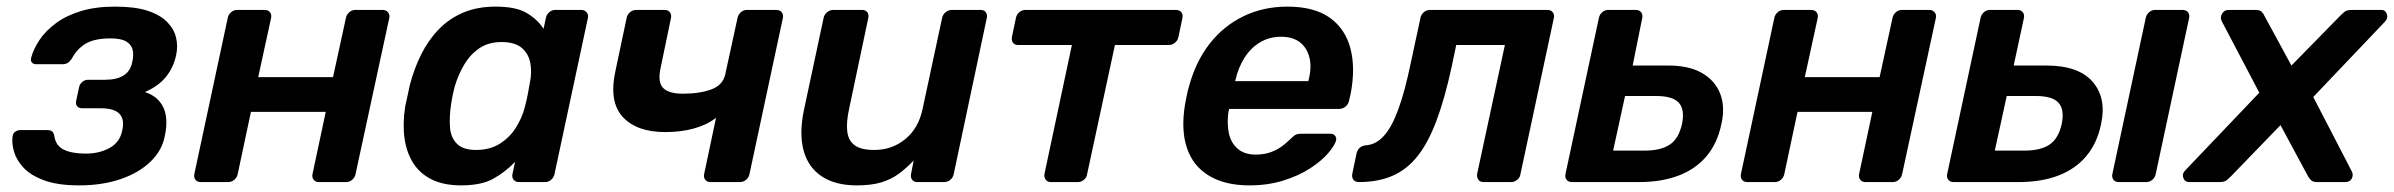

<svg xmlns="http://www.w3.org/2000/svg" viewBox="-20 -550 7232 580"><path d="M219 10Q155 10 114 -5Q73 -20 51.5 -43Q30 -66 22.5 -91.5Q15 -117 18 -138Q19 -147 26 -152Q33 -157 41 -157H122Q133 -157 137.5 -153Q142 -149 144 -140Q148 -110 172.5 -98Q197 -86 239 -86Q280 -86 311 -103Q342 -120 349 -155Q357 -188 341.5 -205.5Q326 -223 283 -223H228Q218 -223 213 -229Q208 -235 210 -245L219 -287Q221 -296 228.5 -302.5Q236 -309 246 -309H297Q333 -309 354 -322.5Q375 -336 380 -365Q384 -382 381 -398Q378 -414 362.5 -424Q347 -434 314 -434Q266 -434 239.5 -418.5Q213 -403 197 -373Q191 -364 184.5 -360Q178 -356 168 -356H89Q81 -356 76.5 -361Q72 -366 74 -375Q81 -402 99.5 -429.5Q118 -457 149 -480Q180 -503 224.5 -516.5Q269 -530 327 -530Q388 -530 426 -517.5Q464 -505 485 -483.5Q506 -462 512 -436Q518 -410 512 -383Q504 -346 481.5 -318Q459 -290 418 -272Q447 -262 462.5 -243Q478 -224 481.5 -197.5Q485 -171 478 -140Q470 -96 435 -62Q400 -28 344.5 -9Q289 10 219 10Z M586 0Q576 0 570.5 -7Q565 -14 567 -24L668 -496Q670 -506 678 -513Q686 -520 696 -520H779Q790 -520 795.5 -513Q801 -506 799 -496L760 -317H986L1025 -496Q1027 -506 1035 -513Q1043 -520 1053 -520H1136Q1146 -520 1152 -513Q1158 -506 1156 -496L1054 -24Q1052 -14 1044 -7Q1036 0 1026 0H943Q933 0 927.5 -7Q922 -14 924 -24L964 -212H738L698 -24Q696 -14 688 -7Q680 0 669 0Z M1373 10Q1321 10 1285 -7.5Q1249 -25 1228.5 -57Q1208 -89 1202 -132.5Q1196 -176 1204 -228Q1208 -246 1211 -260.5Q1214 -275 1218 -293Q1231 -343 1252.5 -386Q1274 -429 1305.5 -461.5Q1337 -494 1379.5 -512Q1422 -530 1477 -530Q1539 -530 1571.5 -510.5Q1604 -491 1622 -463L1629 -496Q1631 -506 1639 -513Q1647 -520 1657 -520H1736Q1746 -520 1752 -513Q1758 -506 1756 -496L1655 -24Q1653 -14 1645 -7Q1637 0 1627 0H1548Q1537 0 1531.5 -7Q1526 -14 1528 -24L1536 -61Q1506 -30 1470 -10Q1434 10 1373 10ZM1418 -97Q1460 -97 1490 -116Q1520 -135 1538.5 -164.5Q1557 -194 1565 -225Q1570 -243 1574 -263.5Q1578 -284 1581 -302Q1587 -332 1582 -359.5Q1577 -387 1556.5 -405Q1536 -423 1495 -423Q1456 -423 1428.5 -404.5Q1401 -386 1383 -356Q1365 -326 1354 -290Q1350 -275 1347 -260Q1344 -245 1342 -230Q1337 -194 1339.5 -164Q1342 -134 1360.5 -115.5Q1379 -97 1418 -97Z M2126 0Q2116 0 2110.5 -7Q2105 -14 2107 -24L2143 -194Q2114 -172 2075 -161.5Q2036 -151 1990 -151Q1903 -151 1861 -197Q1819 -243 1839 -335L1873 -496Q1875 -506 1883 -513Q1891 -520 1902 -520H1988Q1998 -520 2003.5 -513Q2009 -506 2007 -496L1976 -347Q1966 -303 1982.5 -285Q1999 -267 2043 -267Q2094 -267 2129 -280Q2164 -293 2171 -326L2208 -496Q2210 -506 2218 -513Q2226 -520 2236 -520H2325Q2336 -520 2341.5 -513Q2347 -506 2345 -496L2244 -24Q2242 -14 2234 -7Q2226 0 2215 0Z M2568 10Q2503 10 2462 -17.5Q2421 -45 2407.5 -95.5Q2394 -146 2408 -215L2468 -496Q2470 -506 2478.5 -513Q2487 -520 2497 -520H2585Q2595 -520 2600 -513Q2605 -506 2603 -496L2545 -221Q2536 -180 2539.5 -152.5Q2543 -125 2562 -111Q2581 -97 2621 -97Q2675 -97 2715 -130Q2755 -163 2767 -221L2826 -496Q2828 -506 2836.5 -513Q2845 -520 2855 -520H2942Q2953 -520 2958 -513Q2963 -506 2961 -496L2861 -24Q2859 -14 2851 -7Q2843 0 2832 0H2751Q2741 0 2735.5 -7Q2730 -14 2732 -24L2740 -65Q2718 -42 2695 -25Q2672 -8 2642 1Q2612 10 2568 10Z M3155 0Q3144 0 3139 -7Q3134 -14 3135 -24L3218 -414H3056Q3045 -414 3040 -421Q3035 -428 3037 -439L3049 -496Q3051 -506 3059 -513Q3067 -520 3078 -520H3532Q3543 -520 3548.5 -513Q3554 -506 3552 -496L3540 -439Q3538 -428 3529.5 -421Q3521 -414 3510 -414H3348L3264 -24Q3263 -14 3254.5 -7Q3246 0 3236 0Z M3754 10Q3681 10 3632.5 -19Q3584 -48 3565.5 -103Q3547 -158 3560 -236Q3562 -246 3565 -261.5Q3568 -277 3571 -286Q3591 -362 3633 -416.5Q3675 -471 3735.5 -500.5Q3796 -530 3869 -530Q3950 -530 3997 -496.5Q4044 -463 4059.5 -403.5Q4075 -344 4060 -266L4055 -245Q4053 -235 4044.5 -228Q4036 -221 4025 -221H3693Q3693 -221 3692.5 -218Q3692 -215 3691 -213Q3686 -178 3692 -148.5Q3698 -119 3718.5 -101Q3739 -83 3773 -83Q3801 -83 3822 -91.5Q3843 -100 3856.5 -111Q3870 -122 3877 -129Q3889 -141 3895 -143.5Q3901 -146 3912 -146H3999Q4008 -146 4013 -140Q4018 -134 4016 -125Q4011 -109 3991 -86Q3971 -63 3937 -41Q3903 -19 3856.5 -4.5Q3810 10 3754 10ZM3711 -305H3932L3933 -308Q3943 -347 3935.5 -376.5Q3928 -406 3906.5 -422.5Q3885 -439 3850 -439Q3815 -439 3787 -422.5Q3759 -406 3740 -376.5Q3721 -347 3712 -308Z M4085 0Q4074 0 4068.5 -7Q4063 -14 4065 -25L4078 -87Q4084 -109 4106 -111Q4136 -113 4160 -139Q4184 -165 4204 -219.5Q4224 -274 4242 -361L4271 -496Q4273 -506 4281 -513Q4289 -520 4300 -520H4655Q4665 -520 4670.5 -513Q4676 -506 4674 -496L4573 -24Q4572 -14 4563.5 -7Q4555 0 4545 0H4462Q4451 0 4446 -7Q4441 -14 4442 -24L4526 -414H4379L4365 -347Q4344 -251 4319 -184.5Q4294 -118 4261.5 -77.5Q4229 -37 4185.5 -18.5Q4142 0 4085 0Z M4728 0Q4718 0 4712.5 -7Q4707 -14 4709 -24L4810 -496Q4812 -506 4820 -513Q4828 -520 4838 -520H4922Q4932 -520 4937.5 -513Q4943 -506 4941 -496L4912 -352H5014Q5079 -353 5119.5 -330.5Q5160 -308 5176 -268Q5192 -228 5180 -175Q5168 -117 5135 -78Q5102 -39 5050.5 -19.5Q4999 0 4931 0ZM4853 -95H4947Q4997 -95 5024 -113Q5051 -131 5061 -175Q5070 -218 5052 -239Q5034 -260 4983 -260H4889Z M5258 0Q5248 0 5242.5 -7Q5237 -14 5239 -24L5340 -496Q5342 -506 5350 -513Q5358 -520 5368 -520H5451Q5462 -520 5467.5 -513Q5473 -506 5471 -496L5432 -317H5658L5697 -496Q5699 -506 5707 -513Q5715 -520 5725 -520H5808Q5818 -520 5824 -513Q5830 -506 5828 -496L5726 -24Q5724 -14 5716 -7Q5708 0 5698 0H5615Q5605 0 5599.5 -7Q5594 -14 5596 -24L5636 -212H5410L5370 -24Q5368 -14 5360 -7Q5352 0 5341 0Z M5881 0Q5871 0 5865.5 -7Q5860 -14 5862 -24L5963 -496Q5965 -506 5973 -513Q5981 -520 5991 -520H6075Q6085 -520 6090.5 -513Q6096 -506 6094 -496L6063 -352H6162Q6259 -352 6301.5 -303Q6344 -254 6327 -175Q6315 -117 6282 -78Q6249 -39 6197.5 -19.5Q6146 0 6078 0ZM6006 -95H6095Q6144 -95 6171 -113Q6198 -131 6208 -175Q6217 -218 6199 -239Q6181 -260 6130 -260H6042ZM6380 0Q6370 0 6364.5 -7Q6359 -14 6361 -24L6462 -496Q6464 -506 6472 -513Q6480 -520 6490 -520H6573Q6584 -520 6589.5 -513Q6595 -506 6593 -496L6492 -24Q6490 -14 6482 -7Q6474 0 6463 0Z M6594 0Q6580 0 6575.5 -12.5Q6571 -25 6581 -35L6805 -270L6691 -487Q6686 -497 6692.5 -508.5Q6699 -520 6712 -520H6795Q6807 -520 6812.5 -514Q6818 -508 6820 -503L6902 -352L7050 -503Q7055 -508 7062 -514Q7069 -520 7084 -520H7172Q7185 -521 7190 -508Q7195 -495 7184 -484L6968 -257L7084 -33Q7090 -22 7084.5 -11Q7079 0 7064 0H6979Q6967 0 6961.5 -5.5Q6956 -11 6953 -16L6869 -172L6718 -16Q6714 -12 6707 -6Q6700 0 6685 0Z"/></svg>

Font: Rubik Medium
Style: Italic
Weight: 500
Italic angle: -12°
Designer: Hubert and Fischer
Foundry: Hubert and Fischer
Version: Version 2.300;gftools[0.9.30]